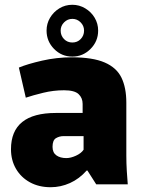

<svg xmlns="http://www.w3.org/2000/svg" viewBox="-20 -772 602 804"><path d="M192 12Q143 12 105.5 -8.5Q68 -29 47 -65Q26 -101 26 -147Q26 -299 214 -299H326V-337Q326 -362 309 -378Q292 -394 248 -394Q204 -394 161 -383.5Q118 -373 88 -363L59 -489Q95 -504 156 -518Q217 -532 281 -532Q368 -532 418 -510.5Q468 -489 488.5 -447Q509 -405 509 -342V-120Q509 -88 511 -55.5Q513 -23 515 0H383L346 -58H343Q312 -23 273 -5.5Q234 12 192 12ZM258 -110Q276 -110 298 -120Q320 -130 330 -145V-202H246Q229 -202 214.5 -193.5Q200 -185 200 -157Q200 -133 216 -121.5Q232 -110 258 -110ZM283 -535Q238 -535 206.5 -567Q175 -599 175 -644Q175 -673 189.5 -697.5Q204 -722 228.5 -737Q253 -752 283 -752Q312 -752 337 -737Q362 -722 376.5 -697.5Q391 -673 391 -644Q391 -599 359 -567Q327 -535 283 -535ZM283 -594Q304 -594 318 -608.5Q332 -623 332 -644Q332 -664 317.5 -678.5Q303 -693 283 -693Q263 -693 248.5 -678.5Q234 -664 234 -644Q234 -623 248 -608.5Q262 -594 283 -594Z"/></svg>

Font: Murecho ExtraBold
Style: Regular
Weight: 800
Designer: Neil Summerour
Foundry: Positype
Version: Version 1.010; ttfautohint (v1.8.3)